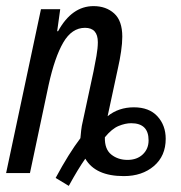

<svg xmlns="http://www.w3.org/2000/svg" viewBox="-21 -566 591 628"><path d="M322 -117Q345 -145 367 -154Q389 -163 408 -163Q465 -163 465 -107Q465 -79 446 -61Q427 -43 396 -43Q365 -43 343 -60.5Q321 -78 322 -117ZM258 -47Q291 10 384 10Q444 10 482.5 -23Q521 -56 521 -112Q521 -156 494 -185.5Q467 -215 417 -215Q367 -215 331 -186L365 -344Q371 -370 375 -397.5Q379 -425 379 -446Q379 -498 352.5 -522Q326 -546 285 -546Q214 -546 169 -464H166L176 -536H113L-1 0H77L138 -288Q158 -379 186 -427Q214 -475 257 -475Q299 -475 299 -428Q299 -409 294.5 -383Q290 -357 285 -333L250 -170Q246 -154 244.5 -139.5Q243 -125 242 -114Q204 -64 161 16L204 42Q234 -13 258 -47Z"/></svg>

Font: Noto Sans Display Condensed
Style: Italic
Weight: 400
Width: 3
Designer: Monotype Design team
Foundry: Monotype Imaging Inc.
Version: 1.000